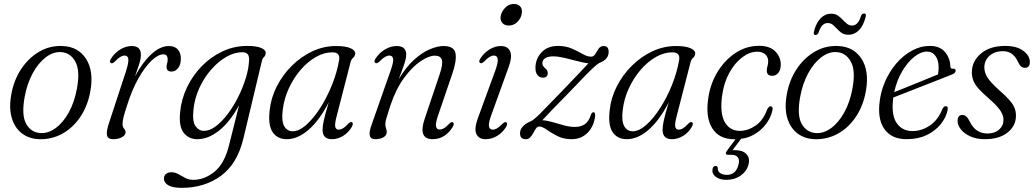

<svg xmlns="http://www.w3.org/2000/svg" viewBox="-20 -678 5100 947"><path d="M288.5 -451Q365.5 -448 404.2 -388.2Q443 -328.5 426 -230Q413 -156 376.2 -101.5Q339.5 -47 286.8 -18.2Q234 10.5 173.5 8.5Q124.5 7 89 -19.5Q53.5 -46 38.5 -94.8Q23.5 -143.5 35.5 -211.5Q48 -282.5 84.5 -337.5Q121 -392.5 173.8 -423.2Q226.5 -454 288.5 -451ZM182 -21.5Q219 -20 255.2 -46.8Q291.5 -73.5 319.2 -123.5Q347 -173.5 359.5 -241.5Q376 -330 351.5 -374.2Q327 -418.5 281 -421Q242.5 -423.5 205.8 -395.5Q169 -367.5 141.2 -316.5Q113.5 -265.5 101.5 -199.5Q85 -108.5 109.8 -66Q134.5 -23.5 182 -21.5Z M528.5 -366.5Q517.5 -370.5 526.5 -387Q543.5 -415.5 571.8 -433.2Q600 -451 630 -451Q675 -451 675 -408Q675 -388.5 666.5 -361.5Q658 -334.5 646 -301.5Q682.5 -370 726.2 -410.5Q770 -451 813 -451Q842.5 -451 857.5 -433.5Q872.5 -416 872 -387Q871.5 -358.5 858.2 -341.8Q845 -325 826 -325Q801.5 -325 801.5 -348Q801.5 -357 804.2 -365.5Q807 -374 807 -384.5Q807 -410 785.5 -410Q760.5 -410 728.2 -379.8Q696 -349.5 663.5 -292.8Q631 -236 606 -156Q594.5 -120.5 589.5 -101Q584.5 -81.5 584.5 -66.5Q584.5 -51.5 592 -43.5Q599.5 -35.5 599.5 -25.5Q599.5 -11.5 581.8 -1.5Q564 8.5 537.5 8.5Q512 8.5 507.8 -10.8Q503.5 -30 518.5 -74L601 -325.5Q615 -369 613 -386.5Q611 -404 594.5 -404Q585 -404 573.8 -397.5Q562.5 -391 546 -374Q535 -363.5 528.5 -366.5Z M1180.5 5Q1150.5 130.5 1069.5 189.5Q988.5 248.5 876 248.5Q831.5 248.5 810 235.8Q788.5 223 788.5 203Q788.5 189 798.5 180.2Q808.5 171.5 825.5 171.5Q843 171.5 859.8 181Q876.5 190.5 894.2 199.8Q912 209 933 209Q989.5 209 1038.5 168.5Q1087.5 128 1109.5 39L1159 -158.5Q1114 -76.5 1060.8 -34Q1007.5 8.5 953 8.5Q910 8.5 885.5 -24Q861 -56.5 868.5 -126Q874.5 -189 902.5 -247.5Q930.5 -306 975.5 -352Q1020.5 -398 1077.8 -424.8Q1135 -451.5 1199 -451.5Q1244.5 -451.5 1268 -441.5Q1291.5 -431.5 1290.5 -416.5Q1290 -404 1282.2 -397Q1274.5 -390 1271.5 -376.5ZM934 -135.5Q928 -79.5 944.2 -56Q960.5 -32.5 986.5 -32.5Q1014.5 -32.5 1044.8 -55.5Q1075 -78.5 1103.5 -116.2Q1132 -154 1155 -200Q1178 -246 1192.5 -293.2Q1207 -340.5 1208.5 -381.5Q1211 -420.5 1175.5 -420.5Q1136 -420.5 1095.8 -397.2Q1055.5 -374 1020.8 -334Q986 -294 962.8 -243Q939.5 -192 934 -135.5Z M1641 -107Q1630.5 -68 1633.5 -53.2Q1636.5 -38.5 1650.5 -38.5Q1661 -38.5 1671.8 -45Q1682.5 -51.5 1698 -68Q1709 -78.5 1715.5 -75.5Q1724.5 -71 1716 -53.5Q1700 -25 1673.2 -8.2Q1646.5 8.5 1617 8.5Q1571 8.5 1571 -38Q1571 -55.5 1577 -83.8Q1583 -112 1601.5 -173.5Q1556 -85 1502.5 -38.2Q1449 8.5 1394 8.5Q1349 8.5 1325.2 -25.5Q1301.5 -59.5 1310 -133Q1316 -194 1344.8 -251Q1373.5 -308 1419 -353.2Q1464.5 -398.5 1520.5 -424.8Q1576.5 -451 1637.5 -451Q1684 -451 1708.2 -440.5Q1732.5 -430 1732 -413.5Q1731 -401 1722 -393.2Q1713 -385.5 1709.5 -373ZM1374.5 -135.5Q1367.5 -80.5 1382 -55.5Q1396.5 -30.5 1423.5 -30.5Q1455 -30.5 1490.8 -62.2Q1526.5 -94 1559.8 -146Q1593 -198 1618 -260.5Q1643 -323 1653 -384Q1658 -420 1619 -420Q1578.5 -420 1537.8 -396.8Q1497 -373.5 1462.5 -333.2Q1428 -293 1404.5 -242Q1381 -191 1374.5 -135.5Z M1832.5 -367Q1821.5 -372 1832.5 -389.5Q1851 -418 1879.2 -434.5Q1907.5 -451 1936.5 -451Q1983.5 -451 1983.5 -408.5Q1983.5 -390 1974 -362Q1964.5 -334 1946.5 -287.5Q1982.5 -347.5 2022.2 -383.2Q2062 -419 2099.8 -435Q2137.5 -451 2168 -451Q2220.5 -451 2226.8 -414.2Q2233 -377.5 2210.5 -313L2141 -109.5Q2127.5 -70.5 2130.5 -54.8Q2133.5 -39 2148.5 -39Q2158 -39 2169 -45Q2180 -51 2196 -68Q2207 -78.5 2213 -75Q2223 -70 2213.5 -53Q2176 8.5 2113.5 8.5Q2040.5 8.5 2075 -93L2147.5 -308.5Q2166 -362.5 2159.2 -383Q2152.5 -403.5 2125 -403.5Q2095.5 -403.5 2054.5 -376Q2013.5 -348.5 1973.2 -294Q1933 -239.5 1905.5 -157.5Q1890 -110.5 1885.2 -92.8Q1880.5 -75 1880.5 -65Q1880.5 -54.5 1884 -46Q1887.5 -37.5 1887.5 -26.5Q1887.5 -11 1871.8 -1.2Q1856 8.5 1831 8.5Q1808 8.5 1803.8 -9.5Q1799.5 -27.5 1814.5 -67.5L1906 -328Q1921.5 -371 1919 -387.5Q1916.5 -404 1900.5 -404Q1890.5 -404 1878.8 -397.2Q1867 -390.5 1851.5 -374.5Q1839.5 -363.5 1832.5 -367Z M2489.5 -552Q2469 -552 2458 -564.5Q2447 -577 2449 -595Q2451.5 -617.5 2470 -638Q2488.5 -658.5 2514.5 -658.5Q2535.5 -658.5 2546 -646Q2556.5 -633.5 2554 -614.5Q2552 -591.5 2533.8 -571.8Q2515.5 -552 2489.5 -552ZM2403 -110Q2388.5 -70.5 2391.8 -54.5Q2395 -38.5 2410.5 -38.5Q2420 -38.5 2431.2 -44.8Q2442.5 -51 2458.5 -67.5Q2470 -78.5 2476.5 -75Q2486.5 -70 2476.5 -52.5Q2459.5 -24.5 2432.5 -8Q2405.5 8.5 2375.5 8.5Q2341 8.5 2329.5 -17.2Q2318 -43 2337 -95L2422.5 -328.5Q2437.5 -370 2434.8 -387Q2432 -404 2416 -404Q2406 -404 2394.5 -397.2Q2383 -390.5 2367.5 -374Q2355.5 -363.5 2349 -367Q2338.5 -372 2349 -389Q2367 -417.5 2394.5 -434.2Q2422 -451 2450.5 -451Q2484 -451 2496 -425Q2508 -399 2488 -345Z M2915.5 -108Q2910.5 -56.5 2879 -24Q2847.5 8.5 2799 8.5Q2759.5 8.5 2729.2 -7Q2699 -22.5 2676.8 -38.2Q2654.5 -54 2639 -54Q2630.5 -54 2624 -44.8Q2617.5 -35.5 2611 -23Q2604.5 -10.5 2595.8 -1Q2587 8.5 2573 8.5Q2545 8.5 2545 -20.5Q2545 -58 2599 -80.5Q2613.5 -87 2646.5 -120Q2679.5 -153 2751 -227.5Q2800.5 -279.5 2833.2 -313.5Q2866 -347.5 2882 -365.5Q2858.5 -368.5 2827.2 -376.8Q2796 -385 2764.2 -392.5Q2732.5 -400 2709 -400Q2681 -400 2668 -390.5Q2655 -381 2655 -366.5Q2655 -353 2669.5 -341Q2681.5 -331.5 2681.5 -317.5Q2681.5 -295 2657.5 -295Q2641.5 -295 2631.2 -307.5Q2621 -320 2621 -343Q2621 -387 2650.5 -419.2Q2680 -451.5 2732.5 -451.5Q2771 -451.5 2800.8 -438.2Q2830.5 -425 2853.5 -411.8Q2876.5 -398.5 2895.5 -398.5Q2908.5 -398.5 2916 -411.5Q2923.5 -424.5 2932.5 -437.8Q2941.5 -451 2957.5 -451Q2982.5 -451 2982 -422Q2982 -385.5 2939.5 -369Q2931 -366 2914 -351Q2897 -336 2866.5 -304.8Q2836 -273.5 2787 -222Q2735 -169 2704.5 -137.5Q2674 -106 2655 -85Q2679 -83.5 2706.2 -75.5Q2733.5 -67.5 2761.2 -59.8Q2789 -52 2815 -52Q2844.5 -52 2864.2 -65Q2884 -78 2895 -113Q2899.5 -124.5 2907.5 -124.5Q2916 -124 2915.5 -108Z M3318 -107Q3307.5 -68 3310.5 -53.2Q3313.5 -38.5 3327.5 -38.5Q3338 -38.5 3348.8 -45Q3359.5 -51.5 3375 -68Q3386 -78.5 3392.5 -75.5Q3401.5 -71 3393 -53.5Q3377 -25 3350.2 -8.2Q3323.5 8.5 3294 8.5Q3248 8.5 3248 -38Q3248 -55.5 3254 -83.8Q3260 -112 3278.5 -173.5Q3233 -85 3179.5 -38.2Q3126 8.5 3071 8.5Q3026 8.5 3002.2 -25.5Q2978.5 -59.5 2987 -133Q2993 -194 3021.8 -251Q3050.5 -308 3096 -353.2Q3141.5 -398.5 3197.5 -424.8Q3253.5 -451 3314.5 -451Q3361 -451 3385.2 -440.5Q3409.5 -430 3409 -413.5Q3408 -401 3399 -393.2Q3390 -385.5 3386.5 -373ZM3051.5 -135.5Q3044.5 -80.5 3059 -55.5Q3073.5 -30.5 3100.5 -30.5Q3132 -30.5 3167.8 -62.2Q3203.5 -94 3236.8 -146Q3270 -198 3295 -260.5Q3320 -323 3330 -384Q3335 -420 3296 -420Q3255.5 -420 3214.8 -396.8Q3174 -373.5 3139.5 -333.2Q3105 -293 3081.5 -242Q3058 -191 3051.5 -135.5Z M3714.5 -423Q3677.5 -423 3640.8 -395.2Q3604 -367.5 3577 -318.5Q3550 -269.5 3541.5 -205.5Q3530 -119 3554.8 -75.8Q3579.5 -32.5 3630 -32.5Q3670 -33 3707.5 -59Q3745 -85 3764 -138.5Q3772 -154 3781.5 -154Q3786.5 -153.5 3789.5 -148.2Q3792.5 -143 3789.5 -132.5Q3782 -98 3757.8 -65.5Q3733.5 -33 3694.5 -12Q3655.5 9 3603 9Q3526.5 9 3492.5 -46.2Q3458.5 -101.5 3474 -198Q3484.5 -267.5 3520.2 -325.2Q3556 -383 3608.8 -417.5Q3661.5 -452 3724 -452Q3777 -452 3804.2 -424.2Q3831.5 -396.5 3831 -358Q3830.5 -332 3818.2 -318Q3806 -304 3789.5 -304Q3761.5 -304 3762 -330.5Q3762 -341 3765.5 -352.2Q3769 -363.5 3769 -376Q3769 -396.5 3754.5 -409.8Q3740 -423 3714.5 -423ZM3619 -6H3644.5L3593 63Q3598 62.5 3603.5 62.5Q3643 62.5 3661.5 81.8Q3680 101 3672 133.5Q3663 167 3633.2 188Q3603.5 209 3563 209Q3529 209 3509.5 193.5Q3490 178 3494.5 155Q3497.5 141 3509.5 140.5Q3519 140 3520 150Q3520 169 3533.5 176.8Q3547 184.5 3565 184.5Q3609.5 184.5 3622.5 134Q3628.5 112 3619.8 98.8Q3611 85.5 3587.5 85.5H3570Q3561 85.5 3560.2 79.5Q3559.5 73.5 3565.5 65.5Z M4113.5 -451Q4190.5 -448 4229.2 -388.2Q4268 -328.5 4251 -230Q4238 -156 4201.2 -101.5Q4164.5 -47 4111.8 -18.2Q4059 10.5 3998.5 8.5Q3949.5 7 3914 -19.5Q3878.5 -46 3863.5 -94.8Q3848.5 -143.5 3860.5 -211.5Q3873 -282.5 3909.5 -337.5Q3946 -392.5 3998.8 -423.2Q4051.5 -454 4113.5 -451ZM4007 -21.5Q4044 -20 4080.2 -46.8Q4116.5 -73.5 4144.2 -123.5Q4172 -173.5 4184.5 -241.5Q4201 -330 4176.5 -374.2Q4152 -418.5 4106 -421Q4067.5 -423.5 4030.8 -395.5Q3994 -367.5 3966.2 -316.5Q3938.5 -265.5 3926.5 -199.5Q3910 -108.5 3934.8 -66Q3959.5 -23.5 4007 -21.5ZM4164.5 -506.5Q4140 -506.5 4124 -521Q4108 -535.5 4094.2 -550Q4080.5 -564.5 4062.5 -564.5Q4032 -564.5 4018 -518.5Q4013.5 -505.5 4002.5 -505.5Q3990.5 -505.5 3994.5 -522.5Q4006 -566.5 4028.2 -588.5Q4050.5 -610.5 4079.5 -610.5Q4098.5 -610.5 4111.8 -601.8Q4125 -593 4135.8 -581.2Q4146.5 -569.5 4157.5 -560.8Q4168.5 -552 4182.5 -552Q4212.5 -552 4226 -598Q4231 -611.5 4242 -611.5Q4254 -611.5 4249.5 -594Q4238 -549.5 4215.8 -528Q4193.5 -506.5 4164.5 -506.5Z M4654 -135.5Q4646.5 -98.5 4620 -65.5Q4593.5 -32.5 4551 -12Q4508.5 8.5 4451.5 8.5Q4381.5 8.5 4346 -36.2Q4310.5 -81 4317 -161Q4321.5 -219 4343.5 -271.2Q4365.5 -323.5 4400.2 -364.2Q4435 -405 4477.8 -428.2Q4520.5 -451.5 4566 -451.5Q4615 -451.5 4640.5 -422Q4666 -392.5 4667.5 -350Q4668.5 -337.5 4680 -339Q4692.5 -341 4693.5 -330Q4694.5 -317.5 4674 -310Q4651.5 -301 4613.5 -286Q4575.5 -271 4532.2 -254.2Q4489 -237.5 4450 -222Q4411 -206.5 4386 -197Q4384.5 -187 4384 -177.5Q4377.5 -104.5 4404.8 -68Q4432 -31.5 4481 -31.5Q4525 -31.5 4565.8 -58.5Q4606.5 -85.5 4628.5 -141Q4636.5 -155 4645.5 -154.5Q4657.5 -154 4654 -135.5ZM4552.5 -423.5Q4521.5 -423.5 4488.8 -397.2Q4456 -371 4429.5 -326Q4403 -281 4390.5 -223.5Q4418.5 -234.5 4458 -250.5Q4497.5 -266.5 4537.5 -282.8Q4577.5 -299 4606.5 -311Q4609.5 -325 4609.5 -347Q4609.5 -380.5 4594.2 -402Q4579 -423.5 4552.5 -423.5Z M4850 -19.5Q4886 -19.5 4907.8 -38.8Q4929.5 -58 4929.5 -86.5Q4929.5 -108 4915.2 -130.8Q4901 -153.5 4857.5 -192Q4824.5 -220.5 4806.2 -241.2Q4788 -262 4780.5 -281.2Q4773 -300.5 4773.5 -323.5Q4774 -376 4818.2 -413.8Q4862.5 -451.5 4937.5 -451.5Q4995.5 -451.5 5027.5 -427.2Q5059.5 -403 5059.5 -372.5Q5059.5 -343.5 5035 -343.5Q5024.5 -343.5 5016.2 -350.2Q5008 -357 5000 -375Q4976.5 -425.5 4927.5 -425.5Q4885.5 -425.5 4860.2 -402.5Q4835 -379.5 4835 -345.5Q4835 -322 4849 -298Q4863 -274 4908 -233.5Q4942 -204 4960 -183Q4978 -162 4984.8 -143.8Q4991.5 -125.5 4991 -105Q4990 -56 4949 -23.8Q4908 8.5 4837.5 8.5Q4797 8.5 4766.8 -5Q4736.5 -18.5 4719.8 -39.2Q4703 -60 4703 -82Q4703.5 -111 4727 -111Q4747.5 -111 4762.5 -79.5Q4778 -47.5 4800.2 -33.5Q4822.5 -19.5 4850 -19.5Z"/></svg>

Font: Fraunces 72pt Soft Light
Style: Italic
Weight: 300
Italic angle: -16°
Version: Version 1.000;[b76b70a41]